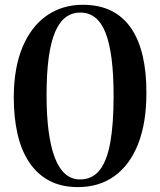

<svg xmlns="http://www.w3.org/2000/svg" viewBox="-20 -772 669 802"><path d="M305.5 9.5Q236.5 9.5 186 -17.2Q135.5 -44 102.2 -93.8Q69 -143.5 53.2 -212.5Q37.5 -281.5 37.5 -366Q38 -491 74.8 -577Q111.5 -663 176.2 -707.5Q241 -752 326 -752Q394.5 -752 444.8 -727Q495 -702 527.8 -654Q560.5 -606 576.2 -537.5Q592 -469 591.5 -382.5Q591.5 -258.5 557 -170.8Q522.5 -83 458.5 -36.8Q394.5 9.5 305.5 9.5ZM314.5 -22.5Q365 -22.5 395.8 -60.8Q426.5 -99 440.5 -176.2Q454.5 -253.5 454.5 -369.5Q454.5 -461 446 -527.2Q437.5 -593.5 420.5 -636Q403.5 -678.5 377.2 -699Q351 -719.5 316 -719.5Q280 -719.5 253.5 -699.2Q227 -679 209.5 -636.8Q192 -594.5 183.2 -529.2Q174.5 -464 174.5 -374.5Q174.5 -289 183.2 -223.2Q192 -157.5 209.2 -112.8Q226.5 -68 252.8 -45.2Q279 -22.5 314.5 -22.5Z"/></svg>

Font: Merriweather 120pt SemiBold
Style: Regular
Weight: 600
Version: Version 2.100